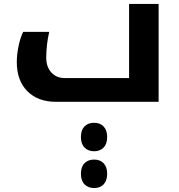

<svg xmlns="http://www.w3.org/2000/svg" viewBox="-20 -515 907 971"><path d="M264.2 0Q171.9 0 118.4 -53.7Q64.9 -107.4 64.9 -201.2Q64.9 -238.8 73.7 -281.5Q82.5 -324.2 97.2 -354H229Q213.9 -289.1 213.9 -223.1Q213.9 -176.8 239.7 -148.4Q265.6 -120.1 308.1 -120.1H632.8V-495.1H782.2V0ZM456.1 436Q426.3 436 407.7 417.5Q389.2 398.9 389.2 363.8Q389.2 329.1 407.2 310.5Q425.3 292 456.1 292Q486.8 292 504.4 311Q522 330.1 522 363.8Q522 398.4 504.2 417.2Q486.3 436 456.1 436ZM456.1 250Q426.3 250 407.7 231.4Q389.2 212.9 389.2 178.2Q389.2 143.1 407 124.5Q424.8 106 456.1 106Q486.8 106 504.4 125Q522 144 522 178.2Q522 212.4 503.9 231.2Q485.8 250 456.1 250Z"/></svg>

Font: DroidArabicKufi-Bold
Style: Bold
Weight: 700
Designer: Pascal Zoghbi
Foundry: Ascender Corporation
Version: Version 1.00